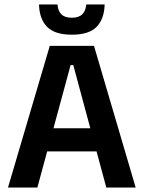

<svg xmlns="http://www.w3.org/2000/svg" viewBox="-20 -846 648 866"><path d="M16 0 204.5 -639H404L592 0H459.5L310.5 -552.5H298.5L148.5 0ZM159 -163V-267.5H448V-163ZM304 -689.5Q227 -689.5 192.2 -725.2Q157.5 -761 156 -826H239.5Q241 -797.5 256.5 -781.8Q272 -766 304 -766Q335.5 -766 351.2 -781.8Q367 -797.5 369 -826H452Q450.5 -761 416 -725.2Q381.5 -689.5 304 -689.5Z"/></svg>

Font: Anek Latin SemiBold
Style: Regular
Weight: 600
Designer: Yesha Goshar
Foundry: Ek Type
Version: Version 1.003